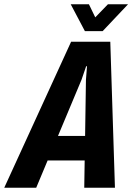

<svg xmlns="http://www.w3.org/2000/svg" viewBox="-77 -887 625 907"><path d="M321 0 323 -129H148L94 0H-57L259 -690H444L466 0ZM325 -245 329 -510 334 -574H330L308 -510L197 -245ZM257 -867H343L373 -805L433 -867H528L408 -740H324Z"/></svg>

Font: Decalotype
Style: Bold Italic
Weight: 700
Italic angle: -12°
Designer: Alfredo Marco Pradil
Foundry: Alfredo Marco Pradil
Version: Version 1.0